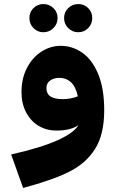

<svg xmlns="http://www.w3.org/2000/svg" viewBox="-20 -644 579 947"><path d="M494 -100Q494 19 449 90.5Q404 162 320.5 203.5Q237 245 94 283L35 118Q184 84 264.5 47.5Q345 11 367 -27Q329 0 258 0Q210 0 171 -23Q132 -46 109 -89.5Q86 -133 86 -190Q86 -257 113 -309Q140 -361 184.5 -389.5Q229 -418 280 -418Q336 -418 385 -384.5Q434 -351 464 -279.5Q494 -208 494 -100ZM290 -155Q328 -155 364 -169Q353 -218 329.5 -239Q306 -260 273 -260Q245 -260 227 -246.5Q209 -233 209 -210Q209 -182 228.5 -168.5Q248 -155 290 -155ZM125 -555Q125 -584 145 -604Q165 -624 194 -624Q223 -624 243.5 -604Q264 -584 264 -555Q264 -526 243.5 -505.5Q223 -485 194 -485Q165 -485 145 -505.5Q125 -526 125 -555ZM296 -555Q296 -584 316.5 -604Q337 -624 366 -624Q395 -624 415 -604Q435 -584 435 -555Q435 -526 415 -505.5Q395 -485 366 -485Q337 -485 316.5 -505.5Q296 -526 296 -555Z"/></svg>

Font: FiraGO Heavy
Style: Regular
Weight: 900
Designer: bBox Type
Foundry: bBox Type GmbH
Version: Version 1.001